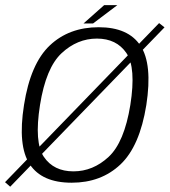

<svg xmlns="http://www.w3.org/2000/svg" viewBox="-60 -704 658 744"><path d="M-40.5 2 -20.5 19.5 577.5 -598 556.5 -614.5ZM217.5 4Q332 4 406.8 -66.8Q481.5 -137.5 507 -297Q531.5 -456 484.2 -527.2Q437 -598.5 322.5 -598.5Q207.5 -598.5 132.8 -527.8Q58 -457 33 -297Q8 -139 55.2 -67.5Q102.5 4 217.5 4ZM224.5 -40Q148.5 -40 110.2 -95.8Q72 -151.5 95 -297Q118 -441.5 178.8 -498Q239.5 -554.5 315.5 -554.5Q391.5 -554.5 429.8 -498.5Q468 -442.5 445 -297Q421.5 -152.5 361 -96.2Q300.5 -40 224.5 -40ZM263.5 -613H300.5L394.5 -684H343.5Z"/></svg>

Font: Anybody Thin Light
Style: Italic
Weight: 300
Italic angle: -10°
Version: Version 1.113;gftools[0.9.25]